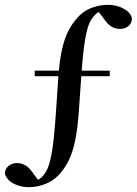

<svg xmlns="http://www.w3.org/2000/svg" viewBox="-44 -673 567 796"><path d="M76 103Q53 103 32.5 96.5Q12 90 -3 78Q-18 66 -24 47Q-23 26 -8 14.5Q7 3 26 3Q45 3 61.5 12.5Q78 22 95 48L124 86L99 87L83 85Q99 80 115 71.5Q131 63 141 47Q155 29 164 -8Q173 -45 178.5 -96.5Q184 -148 188 -208L198 -356Q203 -424 213.5 -470Q224 -516 241 -548Q258 -580 282 -605Q306 -630 338.5 -641.5Q371 -653 403 -653Q426 -653 446.5 -646.5Q467 -640 482.5 -628Q498 -616 503 -598Q503 -576 488 -564.5Q473 -553 453 -553Q435 -553 418.5 -562.5Q402 -572 385 -598L355 -636L374 -637H402Q383 -633 366.5 -624Q350 -615 338 -597Q325 -580 316.5 -546Q308 -512 302.5 -465Q297 -418 293 -357L283 -214Q278 -140 267.5 -90Q257 -40 240 -6Q223 28 197 55Q173 79 140.5 91Q108 103 76 103ZM100 -357V-380H411V-357Z"/></svg>

Font: Source Serif 4 60pt SemiBold
Style: Regular
Weight: 600
Version: Version 4.004;hotconv 1.0.116;makeotfexe 2.5.65601